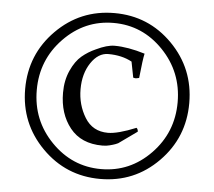

<svg xmlns="http://www.w3.org/2000/svg" viewBox="-53 -794 975 873"><g transform="rotate(5 434.5 -357.5)"><path d="M435 21Q279 21 169.5 -89.5Q60 -200 60 -357.5Q60 -515 169.5 -625.5Q279 -736 435 -736Q591 -736 700 -625.5Q809 -515 809 -357.5Q809 -200 700 -89.5Q591 21 435 21ZM208 -593Q113 -495 113 -357Q113 -219 208 -121.5Q303 -24 435 -24Q567 -24 661.5 -121.5Q756 -219 756 -357Q756 -495 661.5 -593Q567 -691 435 -691Q303 -691 208 -593ZM423 -548Q377 -548 344 -498.5Q311 -449 311 -378Q311 -307 346.5 -249Q382 -191 452 -191Q497 -191 580 -225Q587 -219 587 -208L503 -148Q496 -145 491.5 -143Q487 -141 479.5 -139Q472 -137 465 -135Q451 -131 432 -131Q335 -131 284 -195Q233 -259 233 -355Q233 -412 253.5 -457Q274 -502 302 -525.5Q330 -549 364 -564Q414 -588 448 -588Q509 -588 587 -564Q581 -540 572 -452Q560 -449 556 -449Q552 -449 545 -451Q545 -454 531 -523Q485 -548 423 -548Z"/></g></svg>

Font: Rosarivo
Style: Regular
Weight: 400
Designer: Pablo Ugerman
Foundry: Pablo Ugerman
Version: Version 1.003